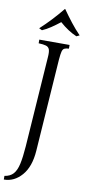

<svg xmlns="http://www.w3.org/2000/svg" viewBox="-131 -920 540 1187"><g transform="rotate(10 139.5 -327.0)"><path d="M-14 225V202Q21 197 40.5 175.5Q60 154 69.5 111.5Q79 69 84 0L123 -565Q126 -600 120.5 -615.5Q115 -631 98.5 -636Q82 -641 52 -642V-665H242V-642Q223 -641 213.5 -636Q204 -631 200 -615.5Q196 -600 193 -565L153 15Q146 116 98.5 170.5Q51 225 -14 225ZM274 -725Q220 -748 167 -795Q139 -773 111.5 -754.5Q84 -736 58 -725L39 -734Q110 -799 175 -879H177Q205 -839 233.5 -802.5Q262 -766 293 -734Z"/></g></svg>

Font: Bona Nova
Style: Italic
Weight: 400
Italic angle: -4°
Designer: Mateusz Machalski
Foundry: Capitalics
Version: Version 4.001; ttfautohint (v1.8.3)